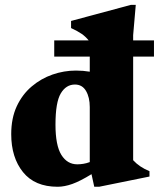

<svg xmlns="http://www.w3.org/2000/svg" viewBox="-20 -734 638 770"><path d="M197.5 -507V-572H335.5Q323.5 -587 307.8 -598Q292 -609 265 -621.5V-650L505 -714.5H524.5L514 -593V-572H597.5V-507H514V-91.5Q539 -64 579.5 -47.5V-26L377.5 15H358L347 -35.5Q301.5 -7.5 269.8 3.8Q238 15 211 15Q119.5 15 72.2 -43.8Q25 -102.5 25 -196Q25 -260 47.2 -307.8Q69.5 -355.5 107 -387.2Q144.5 -419 190.5 -435Q236.5 -451 284.5 -451Q313.5 -451 340 -446.5V-507ZM340 -304.5Q340 -343.5 325 -369.2Q310 -395 280.5 -395Q245 -395 223.8 -359.5Q202.5 -324 202.5 -234Q202.5 -151 226 -113Q249.5 -75 290 -75Q301 -75 314 -77Q327 -79 340 -84Z"/></svg>

Font: Newsreader Text ExtraBold
Style: Regular
Weight: 800
Designer: Hugues Gentile
Foundry: Production Type
Version: Version 1.001